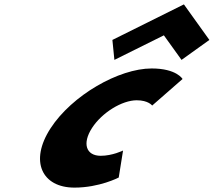

<svg xmlns="http://www.w3.org/2000/svg" viewBox="-20 -840 974 875"><path d="M492.2 -658 501.3 -567 726.8 -679 807.3 -567 934.2 -658 818.1 -820ZM603.1 -383C656.1 -383 673.5 -359 673.5 -359L811.9 -480C811.9 -480 785 -528 671 -528C522 -528 308 -406 210.2 -255C113 -105 171.3 15 319.3 15C433.3 15 521.1 -31 521.1 -31L540.8 -154C540.8 -154 492.2 -130 439.2 -130C372.2 -130 353.5 -186 399.5 -257C444.8 -327 536.1 -383 603.1 -383Z"/></svg>

Font: Hussar
Style: BdWodka
Weight: 700
Foundry: Cannot Into Space Fonts
Version: Version 2.00